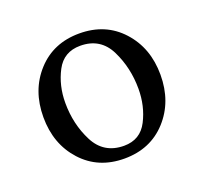

<svg xmlns="http://www.w3.org/2000/svg" viewBox="-90 -564 719 678"><g transform="rotate(-20 270.0 -225.0)"><path d="M270 10Q172 10 111 -57Q50 -124 50 -225Q50 -326 111 -393Q172 -460 270 -460Q368 -460 429 -393Q490 -326 490 -225Q490 -124 429 -57Q368 10 270 10ZM284 -33Q345 -33 372.5 -86.5Q400 -140 400 -205Q400 -284 367 -351Q334 -418 258 -418Q196 -418 168 -364.5Q140 -311 140 -246Q140 -166 174 -99.5Q208 -33 284 -33Z"/></g></svg>

Font: Spectral
Style: Regular
Weight: 400
Designer: Jean-Baptiste Levee
Foundry: Production Type
Version: Version 1.002